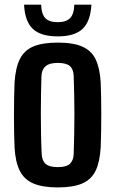

<svg xmlns="http://www.w3.org/2000/svg" viewBox="-20 -790 491 818"><path d="M226 8.5Q161 8.5 121.8 -8.5Q82.5 -25.5 64 -63Q45.5 -100.5 42 -162Q41 -187 40.2 -222.2Q39.5 -257.5 39.5 -297Q39.5 -336.5 40.2 -373.5Q41 -410.5 42 -438.5Q46 -500.5 64.5 -538Q83 -575.5 122 -592Q161 -608.5 226 -608.5Q292.5 -608.5 331.2 -591.2Q370 -574 387.8 -536.5Q405.5 -499 409 -438.5Q410 -412 410.8 -376.2Q411.5 -340.5 411.5 -301.8Q411.5 -263 410.8 -226.5Q410 -190 409 -162Q405.5 -100.5 387.5 -63Q369.5 -25.5 330.8 -8.5Q292 8.5 226 8.5ZM226 -78Q263 -78 278 -92.2Q293 -106.5 294 -134.5Q295.5 -179.5 296.2 -220.8Q297 -262 297 -301.8Q297 -341.5 296.2 -382Q295.5 -422.5 294 -466Q293 -495 277.8 -508.5Q262.5 -522 226 -522Q190 -522 173.8 -507.5Q157.5 -493 156.5 -465Q155.5 -430 154.8 -390Q154 -350 154 -307.5Q154 -265 154.8 -221.8Q155.5 -178.5 157.5 -135.5Q158.5 -106 174.2 -92Q190 -78 226 -78ZM226 -635Q153.5 -635 119.8 -667Q86 -699 82.5 -770H155.5Q156 -732.5 172 -714Q188 -695.5 226 -695.5Q263 -695.5 279.5 -713.8Q296 -732 296.5 -770H369.5Q365.5 -699 331.8 -667Q298 -635 226 -635Z"/></svg>

Font: Big Shoulders Text Thin
Style: Bold
Weight: 700
Version: Version 2.002